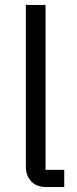

<svg xmlns="http://www.w3.org/2000/svg" viewBox="-20 -760 312 780"><path d="M170 0Q128 0 106.5 -23.5Q85 -47 85 -83V-740H165V-70H241V0Z"/></svg>

Font: IBM Plex Thai
Style: Regular
Weight: 400
Designer: Mike Abbink, Paul van der Laan, Pieter van Rosmalen, Ben Mitchell, Mark Frömberg
Foundry: Bold Monday
Version: Version 1.0